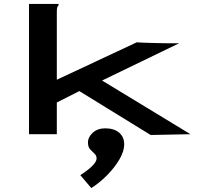

<svg xmlns="http://www.w3.org/2000/svg" viewBox="-20 -685 1040 980"><path d="M385 -220 270 -162V0H128V-665H279V-658Q273 -652 271.5 -645Q270 -638 270 -621V-278L678 -469Q692 -468 716 -467Q740 -466 766 -465.5Q792 -465 815 -464.5Q838 -464 851 -464H894L501 -274L952 0L749 4ZM446 275 390 209Q473 155 473 124Q473 109 462 99Q451 89 440 77Q429 65 429 42Q429 15 453.5 -7.5Q478 -30 517 -30Q562 -30 588 -8Q614 14 614 52Q614 86 590.5 127Q567 168 529 207Q491 246 446 275Z"/></svg>

Font: Inconsolata UltraExpanded ExtraBold
Style: Regular
Weight: 800
Width: 9
Monospace: yes
Designer: Raph Levien, Cyreal, Brenton Simpson
Foundry: Raph Levien, Cyreal, Google
Version: Version 3.001; ttfautohint (v1.8.2.53-6de2)